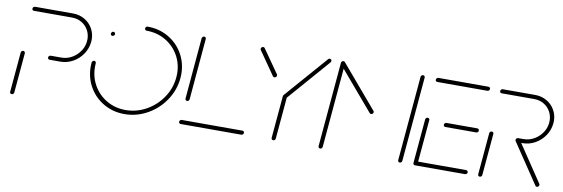

<svg xmlns="http://www.w3.org/2000/svg" viewBox="-44 -811 3235 1104"><g transform="rotate(10 1573.0 -259.5)"><path d="M45.2 -0.4Q40 -0.4 36.7 -3.7Q33.3 -7 34.1 -12.2L54.4 -244.8Q54.8 -249.6 58.5 -253.3Q62.2 -257 67.4 -257Q72.2 -257 75.6 -253.5Q78.9 -250 78.5 -244.8L58.1 -12.2Q57.4 -7 53.7 -3.7Q50 -0.4 45.2 -0.4ZM214.4 -244.1Q214.4 -249.3 218.3 -253.1Q222.2 -257 227.4 -257H290Q323.7 -257 353.5 -274.8Q383.3 -292.6 401.3 -322.2Q419.3 -351.9 419.3 -386.3Q419.3 -416.3 405 -441.1Q390.7 -465.9 365.9 -480.2Q341.1 -494.4 310.7 -494.4H87.8Q83 -494.4 80 -497.4Q77 -500.4 77 -505.2Q77 -510.7 80.9 -514.6Q84.8 -518.5 90 -518.5H312.6Q348.9 -518.5 379.1 -501.3Q409.3 -484.1 426.5 -454.4Q443.7 -424.8 443.7 -388.9Q443.7 -385.2 443 -376.3Q439.6 -337.4 417.6 -304.4Q395.6 -271.5 361.1 -252.2Q326.7 -233 287.8 -233H225.6Q220.7 -233 217.6 -236.1Q214.4 -239.3 214.4 -244.1Z M546.3 -441.5Q546.3 -447 550.2 -451.1Q554.1 -455.2 559.3 -455.2Q564.1 -455.2 567.2 -451.9Q570.4 -448.5 570.4 -443.7Q570.4 -438.5 566.3 -434.8Q562.2 -431.1 557 -431.1Q552.2 -431.1 549.3 -434.1Q546.3 -437 546.3 -441.5ZM734.8 -506.7Q735.6 -511.9 739.3 -515.2Q743 -518.5 747.8 -518.5Q814.4 -518.5 868.9 -487.2Q923.3 -455.9 954.4 -401.9Q985.6 -347.8 985.6 -282.2Q985.6 -271.1 984.4 -259.3Q978.1 -188.9 938.1 -129.3Q898.1 -69.6 835.6 -34.8Q773 0 702.6 0Q635.9 0 581.5 -31.3Q527 -62.6 495.9 -116.7Q464.8 -170.7 464.8 -236.3Q464.8 -247.8 465.9 -259.3Q466.7 -264.4 470.6 -268Q474.4 -271.5 479.3 -271.5Q484.1 -271.5 487.4 -268Q490.7 -264.4 490 -259.3Q489.3 -252.2 489.3 -238.9Q489.3 -179.3 517.6 -130.2Q545.9 -81.1 595.2 -52.6Q644.4 -24.1 704.8 -24.1Q768.9 -24.1 825.6 -55.7Q882.2 -87.4 918.5 -141.3Q954.8 -195.2 960.4 -259.3Q961.5 -270.4 961.5 -280.7Q961.5 -340 933.1 -388.9Q904.8 -437.8 855.6 -466.1Q806.3 -494.4 745.9 -494.4Q740.7 -494.4 737.6 -498Q734.4 -501.5 734.8 -506.7Z M1398.9 -13.3Q1398.9 -7.8 1395 -3.9Q1391.1 0 1385.9 0H1031.9Q1027 0 1023.9 -3Q1020.7 -5.9 1020.7 -10.7Q1020.7 -16.3 1024.6 -20.2Q1028.5 -24.1 1033.7 -24.1H1388.1Q1392.6 -24.1 1395.7 -21.1Q1398.9 -18.1 1398.9 -13.3ZM1044.8 -137Q1040 -137 1036.7 -140.4Q1033.3 -143.7 1033.7 -148.9L1064.8 -506.7Q1065.6 -511.5 1069.4 -515Q1073.3 -518.5 1078.1 -518.5Q1083 -518.5 1086.3 -515Q1089.6 -511.5 1088.9 -506.7L1057.8 -148.9Q1057.4 -144.1 1053.7 -140.6Q1050 -137 1044.8 -137Z M1595.2 -269.3Q1600 -269.3 1603.3 -265.7Q1606.7 -262.2 1606.3 -257L1584.8 -12.2Q1584.1 -7 1580.4 -3.7Q1576.7 -0.4 1571.9 -0.4Q1566.7 -0.4 1563.5 -3.9Q1560.4 -7.4 1560.7 -12.2L1582.2 -257Q1582.6 -261.9 1586.3 -265.6Q1590 -269.3 1595.2 -269.3ZM1528.9 -371.1Q1528.9 -365.6 1525 -361.7Q1521.1 -357.8 1515.9 -357.8Q1510.4 -357.8 1506.7 -362.2L1411.5 -499.3Q1409.6 -501.9 1409.6 -505.2Q1409.6 -510.7 1413.5 -514.6Q1417.4 -518.5 1422.6 -518.5Q1428.9 -518.5 1431.5 -514.1L1527.4 -377Q1528.9 -373.3 1528.9 -371.1ZM1811.1 -518.5Q1815.9 -518.5 1819.1 -515.6Q1822.2 -512.6 1822.2 -507.8Q1822.2 -503 1819.3 -499.3L1603.3 -251.5Q1598.9 -247 1593.3 -247Q1588.5 -247 1585.4 -250.2Q1582.2 -253.3 1582.2 -258.1Q1582.2 -261.9 1585.2 -266.3L1801.9 -514.1Q1804.8 -518.5 1811.1 -518.5Z M1891.1 -518.5Q1895.9 -518.5 1899.3 -515Q1902.6 -511.5 1902.2 -506.7L1858.9 -12.2Q1858.1 -7 1854.4 -3.7Q1850.7 -0.4 1845.9 -0.4Q1840.7 -0.4 1837.6 -3.9Q1834.4 -7.4 1834.8 -12.2L1878.1 -506.7Q1878.5 -511.5 1882.4 -515Q1886.3 -518.5 1891.1 -518.5ZM2113 -259.6Q2113 -254.4 2109.1 -250.6Q2105.2 -246.7 2100 -246.7Q2094.1 -246.7 2091.5 -250.4L1881.5 -497Q1878.5 -500 1878.5 -505.6Q1879.3 -510.4 1883 -514.1Q1886.7 -517.8 1891.5 -517.8Q1897 -517.8 1900.4 -513.7L2110.4 -266.7Q2113 -264.1 2113 -259.6ZM2355.9 -518.5Q2360.7 -518.5 2364.1 -515Q2367.4 -511.5 2367 -506.7L2323.7 -12.2Q2323 -7 2319.3 -3.7Q2315.6 -0.4 2310.7 -0.4Q2305.6 -0.4 2302.4 -3.9Q2299.3 -7.4 2299.6 -12.2L2343 -506.7Q2343.3 -511.5 2347.2 -515Q2351.1 -518.5 2355.9 -518.5Z M2388.9 -13 2411.5 -270.4Q2412.2 -275.2 2416.1 -278.7Q2420 -282.2 2424.8 -282.2Q2429.6 -282.2 2433 -278.7Q2436.3 -275.2 2435.6 -270.4L2413 -13ZM2705.2 -13Q2705.2 -7.4 2701.3 -3.7Q2697.4 0 2692.2 0H2400Q2395.2 0 2392 -3Q2388.9 -5.9 2388.9 -10.7Q2388.9 -16.3 2392.8 -20.2Q2396.7 -24.1 2401.9 -24.1H2694.1Q2698.5 -24.1 2701.9 -20.9Q2705.2 -17.8 2705.2 -13ZM2522.6 -258.1Q2522.6 -263.3 2526.5 -267.4Q2530.4 -271.5 2535.6 -271.5H2715.9Q2720.4 -271.5 2723.5 -268.3Q2726.7 -265.2 2726.7 -260.4Q2726.7 -255.2 2722.8 -251.3Q2718.9 -247.4 2713.7 -247.4H2533.7Q2528.9 -247.4 2525.7 -250.4Q2522.6 -253.3 2522.6 -258.1ZM2432.2 -505.2Q2432.2 -510.7 2436.1 -514.6Q2440 -518.5 2445.2 -518.5H2737.4Q2741.9 -518.5 2745.2 -515.4Q2748.5 -512.2 2748.5 -507.8Q2748.5 -502.2 2744.6 -498.3Q2740.7 -494.4 2735.6 -494.4H2443Q2438.1 -494.4 2435.2 -497.4Q2432.2 -500.4 2432.2 -505.2Z M2777.8 -0.4Q2772.6 -0.4 2769.4 -3.9Q2766.3 -7.4 2766.7 -12.2L2788.1 -256.3Q2788.5 -261.1 2792.2 -264.6Q2795.9 -268.1 2801.1 -268.1Q2805.9 -268.1 2809.3 -264.8Q2812.6 -261.5 2812.2 -256.3L2790.7 -12.2Q2790 -7 2786.3 -3.7Q2782.6 -0.4 2777.8 -0.4ZM3124.1 -13.7Q3124.1 -7.8 3120.2 -3.9Q3116.3 0 3111.1 0Q3104.8 0 3102.2 -4.8L2945.6 -237.8Q2943.7 -240.4 2943.7 -243.7Q2943.7 -249.3 2947.6 -253.1Q2951.5 -257 2956.7 -257Q2959.6 -257 2962 -255.7Q2964.4 -254.4 2965.9 -252.2L3122.2 -19.3Q3124.1 -16.7 3124.1 -13.7ZM2943.7 -244.1Q2943.7 -249.3 2947.6 -253.1Q2951.5 -257 2956.7 -257H2988.1Q3022.2 -257 3052 -274.8Q3081.9 -292.6 3099.8 -322.2Q3117.8 -351.9 3117.8 -386.3Q3117.8 -416.3 3103.5 -441.1Q3089.3 -465.9 3064.4 -480.2Q3039.6 -494.4 3008.9 -494.4H2818.9Q2814.1 -494.4 2811.1 -497.4Q2808.1 -500.4 2808.1 -505.2Q2808.1 -510.7 2812 -514.6Q2815.9 -518.5 2821.1 -518.5H3011.1Q3047.4 -518.5 3077.6 -501.3Q3107.8 -484.1 3125 -454.4Q3142.2 -424.8 3142.2 -388.9Q3142.2 -385.2 3141.5 -376.3Q3138.1 -337.4 3116.1 -304.4Q3094.1 -271.5 3059.6 -252.2Q3025.2 -233 2986.3 -233H2954.8Q2950 -233 2946.9 -236.1Q2943.7 -239.3 2943.7 -244.1Z"/></g></svg>

Font: 26F Galaxy Sans Thin
Style: Italic
Weight: 100
Italic angle: -4.99998°
Designer: C₂₉H₂₅N₃O₅
Version: Version 1.200